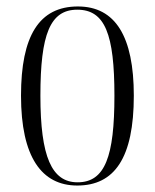

<svg xmlns="http://www.w3.org/2000/svg" viewBox="-20 -564 479 594"><path d="M219 10C334 10 394 -75 394 -268C394 -451 337 -544 221 -544C101 -544 45 -453 45 -268C45 -78 109 10 219 10ZM220 0C140 0 105 -79 105 -268C105 -458 135 -534 219 -534C305 -534 334 -458 334 -268C334 -80 305 0 220 0Z"/></svg>

Font: Noto Serif Display ExtraCondensed Light
Style: Regular
Weight: 300
Width: 2
Designer: Monotype Design Team
Foundry: Monotype Imaging Inc.
Version: Version 2.009